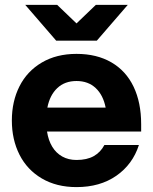

<svg xmlns="http://www.w3.org/2000/svg" viewBox="-20 -752 625 784"><path d="M28.4 -260Q28.4 -338 59.6 -399.7Q90.8 -461.4 150.8 -496.7Q210.8 -532 292.4 -532Q375.2 -532 434.9 -497.3Q494.6 -462.6 525.5 -397.9Q556.4 -333.2 556.4 -245V-215H172Q177.6 -178.8 193.3 -152.9Q209 -127 234.2 -112.9Q259.4 -98.8 292.4 -98.8Q335 -98.8 362.8 -114.5Q390.6 -130.2 406.2 -159.8H547.2Q521.6 -80.6 455 -34.3Q388.4 12 292.4 12Q210.8 12 150.8 -23.3Q90.8 -58.6 59.6 -120.3Q28.4 -182 28.4 -260ZM292.4 -421.2Q244.6 -421.2 214 -392.4Q183.4 -363.6 173.4 -312.6H411.4Q401.4 -363.6 370.8 -392.4Q340.2 -421.2 292.4 -421.2ZM83.2 -732H213.6L292.4 -656.4L371.2 -732H501.6L375.4 -586H209.4Z"/></svg>

Font: Aspekta Variable
Style: Regular
Weight: 400
Designer: Ivo Dolenc
Version: Version 2.100